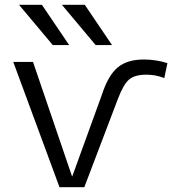

<svg xmlns="http://www.w3.org/2000/svg" viewBox="-20 -777 740 797"><path d="M199 -590 59 -757H154L267 -590ZM377 -590 237 -757H332L445 -590ZM280 -45 403 -384Q429 -464 468.5 -497Q508 -530 577 -530Q627 -530 675 -515L662 -453Q626 -467 588 -467Q540 -467 516.5 -447.5Q493 -428 470 -368L330 0H227L35 -520H117L279 -45Z"/></svg>

Font: M PLUS 1p
Style: Regular
Weight: 400
Version: Version 1.062